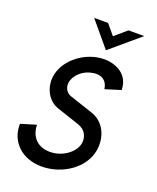

<svg xmlns="http://www.w3.org/2000/svg" viewBox="-147 -876 794 973"><g transform="rotate(20 250.0 -389.5)"><path d="M302 -655 460 -789H375L311 -734L265 -789H190ZM197 10C308 10 415 -63 432 -162C445 -236 412 -310 343 -333L217 -375C195 -382 182 -400 180 -422C176 -461 211 -506 264 -521C318 -536 356 -517 362 -467L446 -493C446 -590 346 -627 255 -602C158 -575 85 -490 95 -403C100 -354 130 -311 174 -296L299 -254C340 -240 355 -204 349 -170C341 -122 280 -74 211 -74C143 -74 104 -118 103 -181L20 -156C18 -56 93 10 197 10Z"/></g></svg>

Font: Gauge
Style: Italic
Weight: 400
Italic angle: -80°
Designer: Daniel Pimley
Foundry: Daniel Pimley
Version: Version 1.000;PS 001.001;hotconv 1.0.56